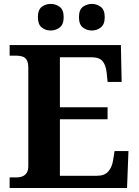

<svg xmlns="http://www.w3.org/2000/svg" viewBox="-20 -939 693 959"><path d="M28.1 0V-53H63.2Q80.5 -53 93.5 -58.7Q106.5 -64.3 114 -76.8Q121.4 -89.3 121.4 -109.6V-599.4Q121.4 -626.8 113.3 -639.7Q105.2 -652.7 91.6 -656.8Q78.1 -661 62 -661H28.1V-714H583.8L587.6 -529.7H517.6L512.6 -576.8Q508.6 -613.8 492.3 -633.4Q476 -653 436.8 -653H279.2V-403.2H517.3V-343.2H279.2V-61H464.1Q502.4 -61 521 -82.6Q539.6 -104.2 544.6 -137.2L552.2 -184.3H621.6L614.6 0ZM439.3 -786.6Q413.3 -786.6 393.8 -801.7Q374.4 -816.8 374.4 -853Q374.4 -890.2 393.8 -904.8Q413.3 -919.4 439.3 -919.4Q463.2 -919.4 483.2 -904.8Q503.1 -890.2 503.1 -853Q503.1 -816.8 483.2 -801.7Q463.2 -786.6 439.3 -786.6ZM233.1 -786.6Q207.6 -786.6 188.5 -801.7Q169.3 -816.8 169.3 -853Q169.3 -890.2 188.5 -904.8Q207.6 -919.4 233.1 -919.4Q258.1 -919.4 278.1 -904.8Q298 -890.2 298 -853Q298 -816.8 278.1 -801.7Q258.1 -786.6 233.1 -786.6Z"/></svg>

Font: Noto Serif Malayalam
Style: Regular
Weight: 400
Designer: Indian type Foundry, Jelle Bosma, Monotype Design Team
Foundry: Monotype Imaging Inc.
Version: Version 2.103